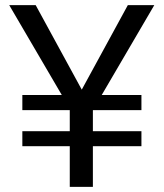

<svg xmlns="http://www.w3.org/2000/svg" viewBox="-20 -731 640 751"><path d="M299.8 -380.4 480 -710.9H583.5L377.9 -359.4H533.2V-300.3H343.8L343.3 -299.3V-217.8H533.2V-159.2H343.3V0H252.9V-159.2H67.4V-217.8H252.9V-300.3H67.4V-359.4H221.7L16.1 -710.9H119.6Z"/></svg>

Font: TypoPRO Roboto Mono
Style: Regular
Weight: 400
Designer: Google
Version: Version 2.000986; 2015; ttfautohint (v1.3)